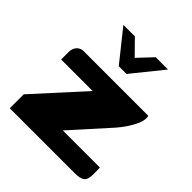

<svg xmlns="http://www.w3.org/2000/svg" viewBox="-169 -714 827 827"><g transform="rotate(45 245.0 -300.0)"><path d="M111 -600H181L246 -534L308 -600H383L270 -460H223ZM248 -94H474L475 -55Q475 -22 461.5 -11Q448 0 415 0H19V-85L219 -305H27V-351Q27 -373 39.5 -386Q52 -399 69 -399H464Q469 -380 459 -355Q449 -330 432.5 -305.5Q416 -281 401 -264Z"/></g></svg>

Font: Genos Thin ExtraBold
Style: Regular
Weight: 800
Version: Version 1.010